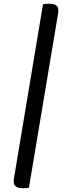

<svg xmlns="http://www.w3.org/2000/svg" viewBox="-20 -812 385 1027"><path d="M242.2 -792Q268.1 -792 280 -783.7Q292 -775.4 292 -756.8Q292 -747.6 289.1 -730L134.8 191.9Q126 194.8 103 194.8Q53.2 194.8 53.2 160.2Q53.2 147.5 56.2 132.8L210 -789.1Q218.8 -792 242.2 -792Z"/></svg>

Font: Sansita Light
Style: Regular
Weight: 300
Designer: Pablo Cosgaya
Foundry: Omnibus-Type
Version: Version 1.006;hotconv 1.0.109;makeotfexe 2.5.65596